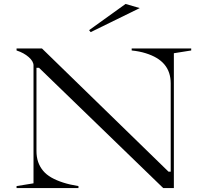

<svg xmlns="http://www.w3.org/2000/svg" viewBox="-20 -954 1043 974"><path d="M64 0V-10L150 -24V-622Q150 -643 125.5 -664.5Q101 -686 64 -698V-708H193L835 -83H846V-531Q846 -560 838 -584Q830 -608 814 -627Q798 -646 774.5 -660Q751 -674 719 -684Q687 -694 648 -698V-708H950V-698L862 -684V0H808L178 -610H165V-189Q165 -157 173.5 -132.5Q182 -108 198.5 -88Q215 -68 240.5 -53.5Q266 -39 300 -28Q334 -17 378 -10V0ZM440 -791 432 -801 617 -934 689 -913Z"/></svg>

Font: Kalnia SemiExpanded Light
Style: Regular
Weight: 300
Width: 6
Designer: Frida Medrano
Foundry: Frida Medrano
Version: Version 1.105